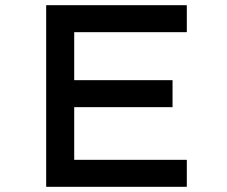

<svg xmlns="http://www.w3.org/2000/svg" viewBox="-20 -720 876 740"><path d="M700 0V-104H266V-307H645V-411H266V-596H700V-700H158V0Z"/></svg>

Font: Lexend Peta
Style: Regular
Weight: 400
Designer: Bonnie Shaver-Troup, Thomas Jockin
Foundry: Lexend
Version: Version 1.007